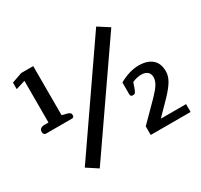

<svg xmlns="http://www.w3.org/2000/svg" viewBox="-149 -888 1153 1101"><g transform="rotate(-30 427.5 -337.5)"><path d="M144 -27 605 -695 678 -648 216 20ZM32 -328Q32 -341 41 -348Q50 -355 66 -355H93V-631L31 -612V-655L99 -679H179V-354L207 -347Q223 -343 229 -337.5Q235 -332 235 -322Q235 -307 221 -307H49Q41 -307 36.5 -312.5Q32 -318 32 -328ZM565 -57 684 -177Q717 -211 731 -234Q745 -257 745 -279Q745 -303 730 -315Q715 -327 690 -327Q662 -327 630 -313L620 -283Q612 -261 607 -254.5Q602 -248 591 -248Q575 -248 575 -264V-342Q643 -380 703 -380Q760 -380 791.5 -353Q823 -326 823 -274Q823 -243 805.5 -212.5Q788 -182 748 -140L662 -52H829V0H565Z"/></g></svg>

Font: MaitreeSemiBold
Style: Regular
Weight: 600
Designer: CadsonDemak Team
Foundry: CadsonDemak
Version: Version 1.000